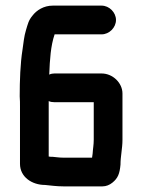

<svg xmlns="http://www.w3.org/2000/svg" viewBox="-20 -681 504 682"><path d="M167 -124C162 -124 158 -124 153 -125V-322C159 -319 166 -318 173 -318H313V-185C313 -166 310 -153 309 -135L307 -121H204C191 -121 179 -123 167 -124ZM140 -24C161 -22 181 -19 205 -19H344C357 -19 369 -24 379 -32C399 -48 405 -64 408 -96C408 -126 415 -154 415 -184V-349C415 -386 381 -420 341 -420H173C167 -420 161 -419 155 -416V-418C157 -469 160 -518 174 -559H341C368 -559 392 -583 392 -610C392 -637 368 -661 341 -661H167C136 -661 110 -645 95 -625C81 -608 79 -596 72 -573C66 -554 63 -527 60 -505C52 -455 50 -394 50 -339C51 -326 51 -314 51 -302V-99C51 -52 94 -24 140 -24Z"/></svg>

Font: Electronic
Style: UltBlk
Weight: 500
Version: Version 1.011